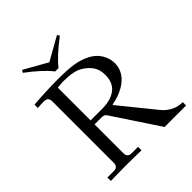

<svg xmlns="http://www.w3.org/2000/svg" viewBox="-244 -1101 1270 1270"><g transform="rotate(-45 390.5 -466.5)"><path d="M156.2 -917 167 -933.6 330.1 -841.8 493.2 -933.6 503.9 -917Q394.5 -835 345.7 -771.5H314.5Q265.6 -835 156.2 -917ZM62.5 1V-31.2H123Q161.1 -31.2 161.1 -70.3V-644.5Q161.1 -665 151.6 -674.8Q142.1 -684.6 117.2 -684.6Q94.7 -684.6 62.5 -681.6V-712.9Q184.1 -722.7 290 -722.7Q382.8 -722.7 436.5 -714.1Q490.2 -705.6 537.1 -681.6Q584 -657.2 608.4 -616.2Q632.8 -575.2 632.8 -530.3Q632.8 -488.3 609.9 -451.2Q586.9 -414.1 541 -387.7Q490.2 -358.4 428.7 -348.6V-342.8L621.1 -105.5Q634.8 -88.4 646.2 -78.1Q657.7 -67.9 676.8 -55.7Q716.3 -31.2 767.6 -31.2V0H566.4L354.5 -320.3Q347.7 -331.1 339.4 -335.4Q331.1 -339.8 313.5 -339.8H251V-70.3Q251 -31.2 289.1 -31.2H349.6V1Q347.7 1 289.6 0Q231.4 -1 206.1 -1Q180.7 -1 122.6 0Q64.5 1 62.5 1ZM251 -377H361.3Q439.5 -377 486.3 -412.1Q533.2 -447.3 533.2 -521.5Q533.2 -567.9 512.2 -600.6Q491.2 -633.3 449.2 -659.2Q403.3 -687.5 311.5 -687.5Q281.2 -687.5 251 -683.6Z"/></g></svg>

Font: Theano Old Style
Style: Regular
Weight: 400
Designer: Alexey Kryukov
Version: Version 2.00